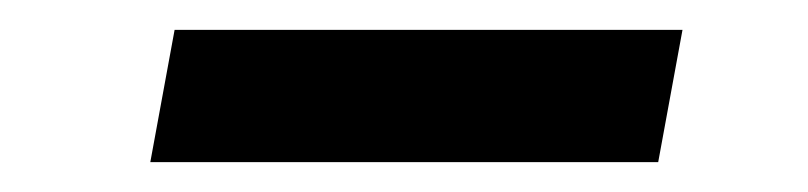

<svg xmlns="http://www.w3.org/2000/svg" viewBox="-20 -356 539 128"><path d="M80.2 -247.9 96.4 -336.1H435L418.8 -247.9Z"/></svg>

Font: REM Medium
Style: Italic
Weight: 500
Italic angle: -11°
Designer: Octavio Pardo
Foundry: Ashler Design
Version: Version 1.005;gftools[0.9.28]